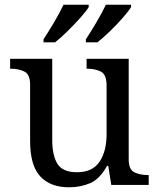

<svg xmlns="http://www.w3.org/2000/svg" viewBox="-20 -786 675 816"><path d="M273 10Q194 10 151 -36.5Q108 -83 108 -186V-426Q108 -470 83.5 -482Q59 -494 26 -494H23V-536H202V-191Q202 -126 224 -90Q246 -54 307 -54Q373 -54 403 -98.5Q433 -143 433 -216V-422Q433 -469 409 -481.5Q385 -494 351 -494H348V-536H527V-109Q527 -65 551.5 -53.5Q576 -42 609 -42H612V0H453L440 -81H435Q404 -25 363 -7.5Q322 10 273 10ZM345 -619Q366 -651 390 -691.5Q414 -732 430 -766H537V-756Q527 -739 501.5 -710Q476 -681 446.5 -652.5Q417 -624 394 -606H345ZM165 -619Q186 -651 210 -691.5Q234 -732 250 -766H357V-756Q347 -739 321 -710Q295 -681 266 -652.5Q237 -624 214 -606H165Z"/></svg>

Font: Noto Serif Khitan Small Script
Style: Regular
Weight: 400
Designer: LIU Zhao, ZHANG Congyu, Kushim JIANG
Foundry: Guyu Beijing Co. Ltd.
Version: Version 1.000; ttfautohint (v1.8.4.7-5d5b)